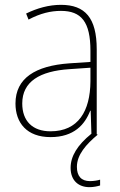

<svg xmlns="http://www.w3.org/2000/svg" viewBox="-20 -557 498 794"><path d="M298 133C298 83 336 40 384 0L380 -2V-353C380 -483 332 -537 232 -537C182 -537 133 -523 88 -501L98 -476C147 -502 190 -512 232 -512C316 -512 354 -467 354 -347V-301L266 -295C127 -285 44 -234 44 -129C44 -49 91 10 189 10C286 10 331 -42 353 -99H355L358 -4C300 43 272 89 272 137C272 190 305 217 350 217C368 217 384 213 394 210V186C385 189 368 192 352 192C316 192 298 171 298 133ZM267 -271 354 -277V-220C353 -98 304 -14 189 -14C114 -14 72 -57 72 -129C72 -220 145 -263 267 -271Z"/></svg>

Font: Noto Sans Devanagari SemiCondensed Thin
Style: Regular
Weight: 100
Width: 4
Designer: Jelle Bosma - Monotype Design Team
Foundry: Monotype Imaging Inc.
Version: Version 2.004